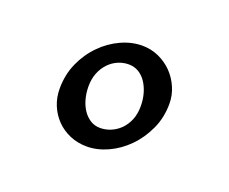

<svg xmlns="http://www.w3.org/2000/svg" viewBox="-55 -683 467 392"><g transform="rotate(20 179.0 -487.0)"><path d="M236.3 -485.8Q236.3 -500 232.7 -512.9Q229 -525.9 222.4 -535.9Q215.8 -545.9 206.1 -551.8Q196.3 -557.6 184.6 -557.6Q172.4 -557.6 161.1 -552.7Q149.9 -547.9 141.1 -538.6Q132.3 -529.3 127.2 -516.4Q122.1 -503.4 122.1 -487.3Q122.1 -473.6 125.5 -460.7Q128.9 -447.8 135.5 -437.7Q142.1 -427.7 151.6 -421.6Q161.1 -415.5 173.3 -415.5Q185.1 -415.5 196.3 -420.2Q207.5 -424.8 216.6 -433.8Q225.6 -442.9 231 -455.8Q236.3 -468.8 236.3 -485.8ZM289.6 -510.3Q289.6 -480 277.8 -454.6Q266.1 -429.2 247.6 -410.4Q229 -391.6 206.1 -381.1Q183.1 -370.6 160.6 -370.6Q140.6 -370.6 123.5 -377.9Q106.4 -385.3 94.2 -397.9Q82 -410.6 75.2 -427.2Q68.4 -443.8 68.4 -462.9Q68.4 -493.2 79.8 -518.8Q91.3 -544.4 109.9 -563.2Q128.4 -582 151.4 -592.5Q174.3 -603 197.3 -603Q216.3 -603 233.2 -595.5Q250 -587.9 262.5 -575.2Q274.9 -562.5 282.2 -545.7Q289.6 -528.8 289.6 -510.3Z"/></g></svg>

Font: Gentium Plus Viet
Style: Regular
Weight: 400
Designer: J. Victor Gaultney, Annie Olsen, Iska Routamaa, Becca Hirsbrunner
Foundry: SIL International
Version: Version 5.000